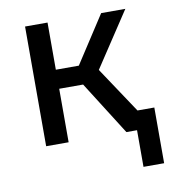

<svg xmlns="http://www.w3.org/2000/svg" viewBox="-74 -557 712 774"><g transform="rotate(-10 281.5 -170.0)"><path d="M451.5 150V-78H536V150ZM408 0 242.5 -261.5 391 -490H490L342 -266L519 0ZM79.5 0V-490H171.5V-297H318V-219H171.5V0Z"/></g></svg>

Font: Geologica Cursive Light
Style: Regular
Weight: 300
Designer: Sindre Bremnes, Frode Helland
Foundry: Monokrom Skriftforlag AS
Version: Version 1.010;gftools[0.9.28]